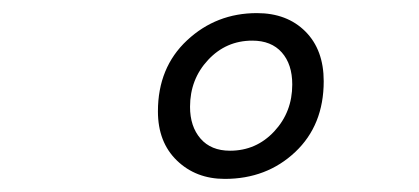

<svg xmlns="http://www.w3.org/2000/svg" viewBox="-20 -705 640 293"><path d="M323 -432Q279 -432 250 -460Q221 -488 221 -535Q221 -602 265.5 -643.5Q310 -685 372 -685Q418 -685 446 -657Q474 -629 474 -581Q474 -514 430.5 -473Q387 -432 323 -432ZM331 -475Q371 -475 398.5 -504.5Q426 -534 426 -576Q426 -607 410 -625Q394 -643 365 -643Q325 -643 297.5 -613.5Q270 -584 270 -542Q270 -512 286 -493.5Q302 -475 331 -475Z"/></svg>

Font: TypoPRO Source Code Pro
Style: Italic
Weight: 400
Italic angle: -11°
Monospace: yes
Designer: Paul D. Hunt, Teo Tuominen
Foundry: Adobe Systems Incorporated
Version: Version 1.030;PS 1.0;hotconv 1.0.84;makeotf.lib2.5.63406